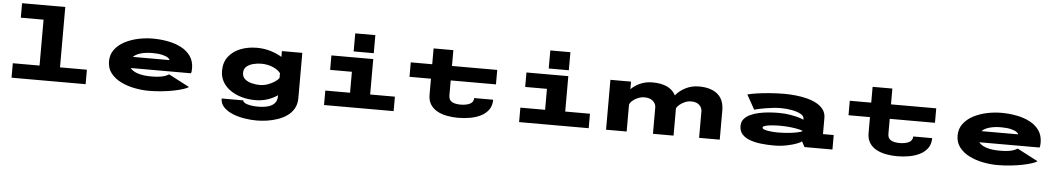

<svg xmlns="http://www.w3.org/2000/svg" viewBox="-44 -1228 10592 1917"><g transform="rotate(5 5252.5 -269.0)"><path d="M75 0V-145H343V-605H115V-750H548V-145H817.5V0Z M1452 11Q1380 11 1306 -3.5Q1232 -18 1169.2 -49.2Q1106.5 -80.5 1068.2 -129.8Q1030 -179 1030 -248Q1030 -315.5 1066.8 -365.2Q1103.5 -415 1164.5 -447.5Q1225.5 -480 1299.2 -496Q1373 -512 1447 -512Q1523.5 -512 1597.2 -498.2Q1671 -484.5 1731 -453.8Q1791 -423 1826.8 -372.2Q1862.5 -321.5 1862.5 -247.5Q1862.5 -228.5 1860.5 -217.2Q1858.5 -206 1856 -200H1252Q1274.5 -169.5 1327.5 -151.8Q1380.5 -134 1462.5 -134Q1518 -134 1552.8 -139.8Q1587.5 -145.5 1607.5 -154Q1627.5 -162.5 1639.5 -170.5L1848 -61.5Q1831.5 -49.5 1792.5 -36.8Q1753.5 -24 1699.2 -13.2Q1645 -2.5 1581.5 4.2Q1518 11 1452 11ZM1454.5 -368Q1392 -368 1341.5 -354.2Q1291 -340.5 1263.5 -312.5H1630V-313.5Q1630 -323 1612 -335.8Q1594 -348.5 1555.5 -358.2Q1517 -368 1454.5 -368Z M2516 11Q2448 11 2384.8 -6.2Q2321.5 -23.5 2271.2 -57.2Q2221 -91 2191.8 -140Q2162.5 -189 2162.5 -252.5Q2162.5 -337 2206.8 -394.5Q2251 -452 2325.5 -481.5Q2400 -511 2490.5 -511Q2564.5 -511 2628.5 -491.2Q2692.5 -471.5 2741 -441.5V-500H2945.5V-47Q2945.5 13.5 2920.5 57.8Q2895.5 102 2853.2 131.8Q2811 161.5 2759 179.2Q2707 197 2652.5 204.8Q2598 212.5 2548.5 212.5Q2488.5 212.5 2424.5 202Q2360.5 191.5 2305.8 168.8Q2251 146 2217 110.2Q2183 74.5 2183 24H2399.5Q2399.5 45.5 2443 59.5Q2486.5 73.5 2554.5 73.5Q2607.5 73.5 2649.8 62Q2692 50.5 2716.5 23.8Q2741 -3 2741 -48.5V-57.5Q2699.5 -28 2643 -8.5Q2586.5 11 2516 11ZM2373.5 -250Q2373.5 -211 2400.5 -187.5Q2427.5 -164 2468.2 -153.8Q2509 -143.5 2550 -143.5Q2589 -143.5 2628 -157Q2667 -170.5 2697.5 -190.8Q2728 -211 2741 -231V-278Q2717 -311.5 2663.5 -334Q2610 -356.5 2548.5 -356.5Q2507.5 -356.5 2467 -346.2Q2426.5 -336 2400 -312.8Q2373.5 -289.5 2373.5 -250Z M3455 -740H3656.5V-559H3455ZM3207 0V-145H3455V-355H3237V-500H3656.5V-145H3904.5V0Z M4247.5 -195V-355H4032.5V-500H4247.5V-658.5H4445.5V-500H4899V-355H4445.5V-205Q4445.5 -160 4477 -141.5Q4508.5 -123 4564.5 -123Q4620.5 -123 4657.5 -141Q4694.5 -159 4694.5 -200H4884.5Q4884.5 -140 4855.5 -99.5Q4826.5 -59 4778.2 -34.8Q4730 -10.5 4670.8 0Q4611.5 10.5 4551 10.5Q4492.5 10.5 4438 0Q4383.5 -10.5 4340.5 -34.2Q4297.5 -58 4272.5 -97.5Q4247.5 -137 4247.5 -195Z M5410 -740H5611.5V-559H5410ZM5162 0V-145H5410V-355H5192V-500H5611.5V-145H5859.5V0Z M6033.5 0V-500H6240V-424Q6278 -462.5 6333.2 -486.8Q6388.5 -511 6454 -511Q6631.5 -511 6688 -401.5Q6725.5 -448.5 6786.5 -479.8Q6847.5 -511 6921 -511Q7041 -511 7107 -456Q7173 -401 7173 -292V0H6966V-264Q6966 -301.5 6937.8 -328.5Q6909.5 -355.5 6857.5 -355.5Q6823.5 -355.5 6793.2 -342.5Q6763 -329.5 6741 -310.8Q6719 -292 6710 -274.5V0H6503.5V-264Q6503.5 -301.5 6472.8 -328.5Q6442 -355.5 6389 -355.5Q6354.5 -355.5 6322 -341.8Q6289.5 -328 6267 -307.8Q6244.5 -287.5 6240 -268.5V0Z M7716.5 11Q7650 11 7587.5 4Q7525 -3 7475.5 -21Q7426 -39 7396.8 -71.2Q7367.5 -103.5 7367.5 -154.5Q7367.5 -195.5 7391 -224Q7414.5 -252.5 7453.8 -270.8Q7493 -289 7541.2 -299.2Q7589.5 -309.5 7640 -313.5Q7690.5 -317.5 7735.5 -317.5Q7801.5 -317.5 7856.5 -307.8Q7911.5 -298 7946.5 -286.8Q7981.5 -275.5 7987.5 -270.5V-282.5Q7987.5 -309 7952.8 -328Q7918 -347 7864 -357Q7810 -367 7753 -367Q7717 -367 7675.8 -362.5Q7634.5 -358 7595.8 -351.2Q7557 -344.5 7528.5 -338.2Q7500 -332 7489.5 -328L7408 -473.5Q7441 -483 7500 -491.8Q7559 -500.5 7631.2 -506.2Q7703.5 -512 7776.5 -512Q7831.5 -512 7890 -506Q7948.5 -500 8002.8 -486.2Q8057 -472.5 8100.5 -448.8Q8144 -425 8169.5 -390.2Q8195 -355.5 8195 -307V-145H8302.5V0H8022.5L7992.5 -55.5Q7984.5 -45 7944 -29.2Q7903.5 -13.5 7843.2 -1.2Q7783 11 7716.5 11ZM7742.5 -122Q7806 -122 7858.5 -127.8Q7911 -133.5 7945 -141.5Q7979 -149.5 7987.5 -156V-160Q7980.5 -164.5 7948.8 -172Q7917 -179.5 7867.5 -185.2Q7818 -191 7758 -191Q7721 -191 7681.5 -187.8Q7642 -184.5 7615.2 -177.2Q7588.5 -170 7588.5 -157Q7588.5 -144.5 7614.2 -136.8Q7640 -129 7676 -125.5Q7712 -122 7742.5 -122Z M8647.5 -195V-355H8432.5V-500H8647.5V-658.5H8845.5V-500H9299V-355H8845.5V-205Q8845.5 -160 8877 -141.5Q8908.5 -123 8964.5 -123Q9020.5 -123 9057.5 -141Q9094.5 -159 9094.5 -200H9284.5Q9284.5 -140 9255.5 -99.5Q9226.5 -59 9178.2 -34.8Q9130 -10.5 9070.8 0Q9011.5 10.5 8951 10.5Q8892.5 10.5 8838 0Q8783.5 -10.5 8740.5 -34.2Q8697.5 -58 8672.5 -97.5Q8647.5 -137 8647.5 -195Z M9957 11Q9885 11 9811 -3.5Q9737 -18 9674.2 -49.2Q9611.5 -80.5 9573.2 -129.8Q9535 -179 9535 -248Q9535 -315.5 9571.8 -365.2Q9608.5 -415 9669.5 -447.5Q9730.5 -480 9804.2 -496Q9878 -512 9952 -512Q10028.5 -512 10102.2 -498.2Q10176 -484.5 10236 -453.8Q10296 -423 10331.8 -372.2Q10367.5 -321.5 10367.5 -247.5Q10367.5 -228.5 10365.5 -217.2Q10363.5 -206 10361 -200H9757Q9779.5 -169.5 9832.5 -151.8Q9885.5 -134 9967.5 -134Q10023 -134 10057.8 -139.8Q10092.5 -145.5 10112.5 -154Q10132.5 -162.5 10144.5 -170.5L10353 -61.5Q10336.5 -49.5 10297.5 -36.8Q10258.5 -24 10204.2 -13.2Q10150 -2.5 10086.5 4.2Q10023 11 9957 11ZM9959.5 -368Q9897 -368 9846.5 -354.2Q9796 -340.5 9768.5 -312.5H10135V-313.5Q10135 -323 10117 -335.8Q10099 -348.5 10060.5 -358.2Q10022 -368 9959.5 -368Z"/></g></svg>

Font: Trispace Expanded ExtraBold
Style: Regular
Weight: 800
Width: 7
Designer: Tyler Finck
Foundry: Etcetera Type Company
Version: Version 1.210; ttfautohint (v1.8.3)